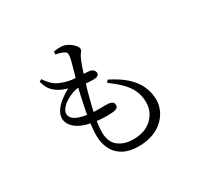

<svg xmlns="http://www.w3.org/2000/svg" viewBox="-168 -1005 1336 1274"><g transform="rotate(-30 500.0 -367.5)"><path d="M552 48Q484 48 437.5 22.5Q391 -3 367.5 -49Q344 -95 344 -156Q344 -194 350.5 -244Q357 -294 367.5 -346.5Q378 -399 388.5 -445.5Q399 -492 407 -523Q418 -561 428 -596Q438 -631 445.5 -659Q453 -687 454 -702Q456 -721 450 -728.5Q444 -736 431 -741Q419 -747 404.5 -751Q390 -755 378 -756L379 -779Q392 -781 405.5 -782Q419 -783 434 -783Q452 -783 470.5 -775.5Q489 -768 505 -755.5Q521 -743 531 -730Q541 -717 541 -707Q541 -693 532.5 -684.5Q524 -676 515 -657Q504 -634 492.5 -601.5Q481 -569 464 -515Q454 -484 441 -437.5Q428 -391 415.5 -339Q403 -287 395 -239Q387 -191 387 -156Q387 -81 431.5 -45.5Q476 -10 546 -10Q612 -10 655 -35Q698 -60 719.5 -99Q741 -138 741 -180Q741 -235 720.5 -276.5Q700 -318 664 -353Q628 -388 581 -422L595 -439Q673 -400 719.5 -356.5Q766 -313 787 -264Q808 -215 808 -161Q808 -125 792.5 -88Q777 -51 745 -20Q713 11 665 29.5Q617 48 552 48ZM510 -234Q487 -232 448 -233Q409 -234 363 -242Q287 -255 245 -289Q203 -323 203 -368Q203 -395 221 -422.5Q239 -450 270.5 -475Q302 -500 339 -519Q320 -525 302.5 -531.5Q285 -538 266 -551Q238 -569 222.5 -592Q207 -615 197 -652L214 -662Q233 -635 254 -613.5Q275 -592 305 -580Q362 -556 415 -554.5Q468 -553 512 -549Q536 -547 546.5 -536Q557 -525 557 -512Q557 -500 547 -493.5Q537 -487 519 -486Q507 -486 486 -487Q465 -488 443.5 -489Q422 -490 407 -490Q382 -490 353.5 -480Q325 -470 299.5 -453.5Q274 -437 258.5 -417.5Q243 -398 243 -379Q243 -364 253.5 -349Q264 -334 291.5 -322Q319 -310 371 -303Q422 -297 461 -298.5Q500 -300 519 -298Q537 -297 548 -289Q559 -281 559 -265Q559 -252 548.5 -244Q538 -236 510 -234Z"/></g></svg>

Font: Noto Serif JP
Style: Regular
Weight: 400
Designer: Ryoko NISHIZUKA  (kana & ideographs); Frank Grießhammer (Latin, Greek & Cyrillic); Wenlong ZHANG  (bopomofo); Sandoll Co
Foundry: Adobe
Version: Version 2.003-H1;hotconv 1.1.1;makeotfexe 2.6.0